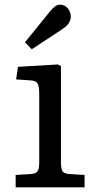

<svg xmlns="http://www.w3.org/2000/svg" viewBox="-20 -802 412 822"><path d="M47 0V-53L114 -57Q135 -59 141.5 -69.5Q148 -80 148 -108V-398Q148 -434 140.5 -445.5Q133 -457 109 -458L49 -462L57 -516L228 -526L241 -519V-104Q241 -85 246 -72Q251 -59 276 -57L342 -53V0ZM116 -591 87 -621 194 -753Q217 -782 236 -782Q258 -782 270.5 -766Q283 -750 283 -731Q283 -701 248 -678Z"/></svg>

Font: Literata 7pt
Style: Regular
Weight: 400
Designer: Latin by Veronika Burian and Jose Scaglione. Greek by Irene Vlachou. Cyrillic by Vera Evstafieva.
Foundry: TypeTogether
Version: Version 3.002